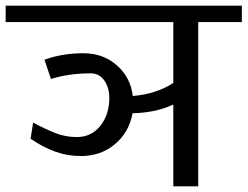

<svg xmlns="http://www.w3.org/2000/svg" viewBox="-42 -658 874 678"><path d="M812 -580H658V0H570V-289Q509 -260 426 -258Q414 -191 364 -149Q314 -107 244 -107Q196 -107 153 -122.5Q110 -138 66 -168L75 -225Q122 -200 156.5 -187Q191 -174 229 -174Q281 -174 312.5 -214Q344 -254 344 -312Q344 -348 326.5 -373.5Q309 -399 278 -399Q201 -399 138 -379L115 -447Q177 -470 253 -470Q322 -470 370.5 -427.5Q419 -385 427 -319Q510 -326 570 -365V-580H-22V-638H812Z"/></svg>

Font: AmikoRegular
Style: Regular
Weight: 400
Designer: Pablo Impallari, Rodrigo Fuenzalida, Andres Torresi
Foundry: Impallari Type
Version: Version 1.000; ttfautohint (v1.3)